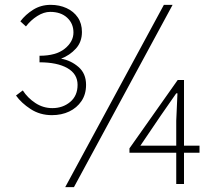

<svg xmlns="http://www.w3.org/2000/svg" viewBox="-20 -759 897 792"><path d="M194 -284Q145 -284 106.5 -309Q68 -334 46 -365L74 -386Q94 -355 126 -334Q158 -313 196 -313Q239 -313 269.5 -338.5Q300 -364 300 -409Q300 -454 258 -478Q216 -502 143 -502V-529Q211 -529 247 -558Q283 -587 283 -625Q283 -662 257 -686Q231 -710 187 -710Q161 -710 134 -693Q107 -676 87 -650L64 -671Q85 -699 117 -719Q149 -739 189 -739Q225 -739 254.5 -725.5Q284 -712 301 -687Q318 -662 318 -627Q318 -586 293 -558.5Q268 -531 232 -517Q272 -510 303.5 -483Q335 -456 335 -409Q335 -370 316 -342Q297 -314 265.5 -299Q234 -284 194 -284ZM249 13 656 -739H692L285 13ZM707 0V-261L712 -374H707L643 -282L559 -158H803V-129H514V-147L713 -429H739V0Z"/></svg>

Font: Noto Sans TC Thin
Style: Regular
Weight: 100
Designer: Ryoko NISHIZUKA 西塚涼子 (kana, bopomofo & ideographs); Paul D. Hunt (Latin, Greek & Cyrillic); Sandoll Communications 산돌커뮤니
Foundry: Adobe
Version: Version 2.004-H2;hotconv 1.0.118;makeotfexe 2.5.65603